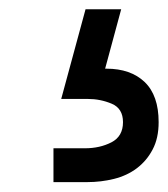

<svg xmlns="http://www.w3.org/2000/svg" viewBox="-20 -52 354 404"><path d="M92.5 260H158.8Q190 260 214.4 247.5Q238.8 235 238.8 205Q238.8 176.2 215 166.2Q191.2 156.2 165 156.2H108.8L160 -32.5H235L201.2 92.5H203.8Q255 92.5 284.4 120.6Q313.8 148.8 313.8 205Q313.8 238.8 301.2 262.5Q288.8 286.2 268.1 301.9Q247.5 317.5 220 324.4Q192.5 331.2 163.8 331.2H92.5Z"/></svg>

Font: Abordage
Style: Regular
Weight: 400
Designer: Ange Degheest & Eugénie Bidaut
Foundry: Velvetyne Type Foundry
Version: Version 1.000;FEAKit 1.0